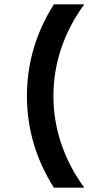

<svg xmlns="http://www.w3.org/2000/svg" viewBox="-20 -803 473 884"><path d="M228 61H368Q299 -33 262.5 -140Q226 -247 226 -361Q226 -475 262.5 -582Q299 -689 368 -783H228Q104 -587 104 -361Q104 -135 228 61Z"/></svg>

Font: SUIT ExtraBold
Style: Regular
Weight: 800
Designer: Sunn Youn; Korean Glyphs from Source Han Sans (Sandoll Communications; Soo-young Jang, Joo-yeon Kang)
Foundry: Sunn
Version: Version 1.008